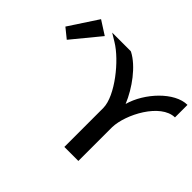

<svg xmlns="http://www.w3.org/2000/svg" viewBox="-389 -943 1172 1172"><g transform="rotate(45 197.5 -356.5)"><path d="M-113 -710 -235 -524 -172 -473 -24 -653ZM44 -669C142 -610 279 -441 280 -337V0H401V-292C404 -405 508 -603 630 -605V-713C520 -713 394 -577 359 -450C319 -548 239 -656 158 -698L153 -700H-7Z"/></g></svg>

Font: Mint Spirit No2
Style: Bold
Weight: 700
Designer: HARENDAL Hirwen
Foundry: Arkandis Digital Foundry.
Version: Version 1.004;FFEdit